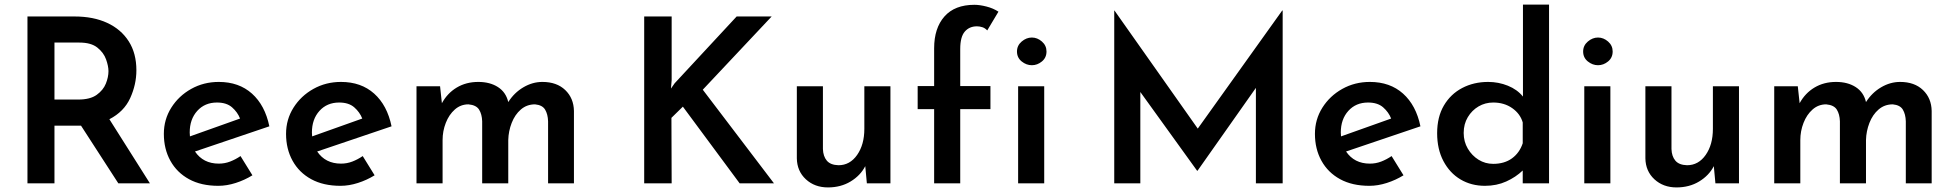

<svg xmlns="http://www.w3.org/2000/svg" viewBox="-20 -801 8538 839"><path d="M306 -729Q388 -729 448.5 -701Q509 -673 542.5 -620.5Q576 -568 576 -494Q576 -432 549 -372.5Q522 -313 458 -280L635 0H497L334 -252Q329 -252 324 -252H218V0H100V-729ZM322 -366Q374 -366 402.5 -386.5Q431 -407 442.5 -435.5Q454 -464 454 -490Q454 -512 443.5 -541.5Q433 -571 405.5 -593Q378 -615 327 -615H218V-366Z M934 11Q859 11 806 -18Q753 -47 724.5 -98.5Q696 -150 696 -216Q696 -279 728.5 -330.5Q761 -382 815.5 -412.5Q870 -443 936 -443Q1024 -443 1081 -392Q1138 -341 1157 -249L832 -139Q868 -86 936 -86Q962 -86 985.5 -95Q1009 -104 1031 -119L1083 -35Q1049 -14 1010 -1.5Q971 11 934 11ZM810 -205 1029 -283Q1018 -311 994 -332Q970 -353 928 -353Q875 -353 842 -316.5Q809 -280 809 -222Q809 -214 810 -205Z M1468 11Q1393 11 1340 -18Q1287 -47 1258.5 -98.5Q1230 -150 1230 -216Q1230 -279 1262.5 -330.5Q1295 -382 1349.5 -412.5Q1404 -443 1470 -443Q1558 -443 1615 -392Q1672 -341 1691 -249L1366 -139Q1402 -86 1470 -86Q1496 -86 1519.5 -95Q1543 -104 1565 -119L1617 -35Q1583 -14 1544 -1.5Q1505 11 1468 11ZM1344 -205 1563 -283Q1552 -311 1528 -332Q1504 -353 1462 -353Q1409 -353 1376 -316.5Q1343 -280 1343 -222Q1343 -214 1344 -205Z M1903 -424 1911 -350Q1935 -394 1976 -418.5Q2017 -443 2070 -443Q2121 -443 2156 -420.5Q2191 -398 2201 -355Q2227 -396 2267 -419.5Q2307 -443 2350 -443Q2413 -443 2450 -407.5Q2487 -372 2488 -316V0H2375V-271Q2374 -302 2362 -322Q2350 -342 2318 -345Q2282 -345 2256 -322.5Q2230 -300 2216 -264Q2202 -228 2201 -189V0H2087V-271Q2086 -302 2073.5 -322Q2061 -342 2027 -345Q1993 -345 1967.5 -322.5Q1942 -300 1928 -264Q1914 -228 1914 -189V0H1800V-424Z M2915 -451 2912 -414 2928 -437 3199 -729H3352L3051 -409L3362 0H3212L2964 -335L2914 -286L2915 0H2795V-729H2915Z M3598 18Q3540 18 3501.5 -17.5Q3463 -53 3462 -109V-424H3576V-150Q3577 -118 3593 -99Q3609 -80 3644 -79Q3694 -79 3725.5 -124Q3757 -169 3757 -238V-424H3871V0H3768L3761 -75Q3740 -34 3697 -8Q3654 18 3598 18Z M4062 0V-324H3990V-425H4062V-590Q4062 -678 4107 -729Q4152 -780 4238 -780Q4261 -780 4290.5 -772.5Q4320 -765 4343 -750L4294 -668Q4285 -678 4273 -682Q4261 -686 4249 -686Q4216 -686 4196 -663Q4176 -640 4176 -587V-425H4308V-324H4176V0Z M4429 -424H4543V0H4429ZM4424 -576Q4424 -602 4444.5 -619.5Q4465 -637 4489 -637Q4513 -637 4533 -619.5Q4553 -602 4553 -576Q4553 -549 4533 -532.5Q4513 -516 4489 -516Q4465 -516 4444.5 -532.5Q4424 -549 4424 -576Z M4849 0V-755H4850L5214 -239L5583 -755H5585V0H5468V-417L5213 -55H5211L4963 -399V0Z M5964 11Q5889 11 5836 -18Q5783 -47 5754.5 -98.5Q5726 -150 5726 -216Q5726 -279 5758.5 -330.5Q5791 -382 5845.5 -412.5Q5900 -443 5966 -443Q6054 -443 6111 -392Q6168 -341 6187 -249L5862 -139Q5898 -86 5966 -86Q5992 -86 6015.5 -95Q6039 -104 6061 -119L6113 -35Q6079 -14 6040 -1.5Q6001 11 5964 11ZM5840 -205 6059 -283Q6048 -311 6024 -332Q6000 -353 5958 -353Q5905 -353 5872 -316.5Q5839 -280 5839 -222Q5839 -214 5840 -205Z M6469 11Q6409 11 6362 -17Q6315 -45 6287.5 -97Q6260 -149 6260 -219Q6260 -290 6289.5 -340Q6319 -390 6369.5 -416.5Q6420 -443 6483 -443Q6528 -443 6569 -426.5Q6610 -410 6635 -379V-781H6749V0H6634V-56Q6604 -27 6562 -8Q6520 11 6469 11ZM6505 -85Q6554 -85 6587 -109Q6620 -133 6634 -175V-266Q6623 -304 6588 -328.5Q6553 -353 6505 -353Q6470 -353 6441 -336Q6412 -319 6394 -289Q6376 -259 6376 -220Q6376 -182 6394 -151.5Q6412 -121 6441 -103Q6470 -85 6505 -85Z M6903 -424H7017V0H6903ZM6898 -576Q6898 -602 6918.5 -619.5Q6939 -637 6963 -637Q6987 -637 7007 -619.5Q7027 -602 7027 -576Q7027 -549 7007 -532.5Q6987 -516 6963 -516Q6939 -516 6918.5 -532.5Q6898 -549 6898 -576Z M7306 18Q7248 18 7209.5 -17.5Q7171 -53 7170 -109V-424H7284V-150Q7285 -118 7301 -99Q7317 -80 7352 -79Q7402 -79 7433.5 -124Q7465 -169 7465 -238V-424H7579V0H7476L7469 -75Q7448 -34 7405 -8Q7362 18 7306 18Z M7836 -424 7844 -350Q7868 -394 7909 -418.5Q7950 -443 8003 -443Q8054 -443 8089 -420.5Q8124 -398 8134 -355Q8160 -396 8200 -419.5Q8240 -443 8283 -443Q8346 -443 8383 -407.5Q8420 -372 8421 -316V0H8308V-271Q8307 -302 8295 -322Q8283 -342 8251 -345Q8215 -345 8189 -322.5Q8163 -300 8149 -264Q8135 -228 8134 -189V0H8020V-271Q8019 -302 8006.5 -322Q7994 -342 7960 -345Q7926 -345 7900.5 -322.5Q7875 -300 7861 -264Q7847 -228 7847 -189V0H7733V-424Z"/></svg>

Font: Reem Kufi Medium
Style: Regular
Weight: 500
Designer: Khaled Hosny
Version: Version 1.001